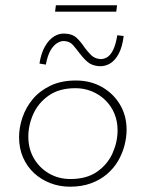

<svg xmlns="http://www.w3.org/2000/svg" viewBox="-20 -698 551 725"><path d="M244 7Q205 7 170 -6.5Q135 -20 108.5 -44.5Q82 -69 67 -103.5Q52 -138 52 -180Q52 -217 65 -255Q78 -293 104 -324Q130 -355 170.5 -374.5Q211 -394 267 -394Q321 -394 364 -370Q407 -346 432.5 -304Q458 -262 458 -208Q458 -179 450 -148.5Q442 -118 426 -90.5Q410 -63 384.5 -41Q359 -19 324 -6Q289 7 244 7ZM246 -22Q307 -22 346.5 -49.5Q386 -77 405 -119.5Q424 -162 424 -206Q424 -240 412 -269Q400 -298 378 -319.5Q356 -341 327 -353Q298 -365 265 -365Q204 -365 164.5 -337.5Q125 -310 106 -268Q87 -226 87 -182Q87 -136 108 -100Q129 -64 165 -43Q201 -22 246 -22ZM355 -448Q326 -450 309 -465.5Q292 -481 278 -500Q267 -515 255 -528.5Q243 -542 222 -543Q211 -544 197 -536Q183 -528 171.5 -509Q160 -490 153 -454L129 -458Q135 -497 150 -523Q165 -549 185 -561Q205 -573 226 -571Q254 -570 270.5 -554Q287 -538 299 -519Q311 -503 324 -490Q337 -477 358 -475Q371 -474 384 -481.5Q397 -489 407 -509Q417 -529 423 -565L447 -562Q442 -521 428.5 -495.5Q415 -470 396 -458.5Q377 -447 355 -448ZM191 -678H422L419 -654H188Z"/></svg>

Font: Josefin Sans ExtraLight
Style: Italic
Weight: 250
Italic angle: -7°
Designer: Santiago Orozco
Foundry: Typemade
Version: Version 2.000